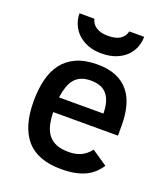

<svg xmlns="http://www.w3.org/2000/svg" viewBox="-137 -828 817 939"><g transform="rotate(20 271.5 -358.5)"><path d="M159.2 -233.9Q159.7 -195.3 167.2 -165.8Q174.8 -136.2 190.9 -116.5Q207 -96.7 232.7 -86.4Q258.3 -76.2 295.9 -76.2Q331.1 -76.2 358.2 -88.1Q385.3 -100.1 408.2 -128.9L488.8 -74.2Q474.1 -52.2 456.1 -35.6Q438 -19 414.1 -7.8Q390.1 3.4 359.6 9.3Q329.1 15.1 290 15.1Q167.5 15.1 109.1 -52.5Q50.8 -120.1 50.8 -252Q50.8 -314 63.2 -364.5Q75.7 -415 103.3 -451.2Q130.9 -487.3 175.3 -507.1Q219.7 -526.9 284.2 -526.9Q341.3 -526.9 381.6 -509.8Q421.9 -492.7 447.3 -461.4Q472.7 -430.2 484.4 -386.2Q496.1 -342.3 496.1 -289.1V-233.9ZM392.1 -311Q392.1 -375 365.2 -408.4Q338.4 -441.9 280.8 -441.9Q251.5 -441.9 230.7 -433.3Q210 -424.8 196 -408.2Q182.1 -391.6 173.8 -367.2Q165.5 -342.8 161.1 -311ZM451.2 -731.9Q451.2 -703.1 440.7 -676.5Q430.2 -649.9 409.2 -629.4Q388.2 -608.9 356.4 -596.4Q324.7 -584 281.7 -584Q240.7 -584 209.5 -596.4Q178.2 -608.9 157.2 -629.4Q136.2 -649.9 125.5 -676.5Q114.7 -703.1 114.7 -731.9H191.9Q198.7 -704.6 221.9 -690.2Q245.1 -675.8 281.7 -675.8Q323.2 -675.8 345.2 -690.2Q367.2 -704.6 374 -731.9Z"/></g></svg>

Font: Clear Sans Medium
Style: Regular
Weight: 500
Foundry: Intel Corporation
Version: Version 1.00